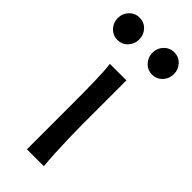

<svg xmlns="http://www.w3.org/2000/svg" viewBox="-262 -763 803 803"><g transform="rotate(45 139.0 -361.5)"><path d="M85.4 -498H183.1Q183.1 -431.6 183.1 -365.2Q183.1 -298.8 183.1 -231.9Q183.1 -200.7 184.3 -156Q185.5 -111.3 187.7 -68.8Q189.9 -26.4 192.9 0H92.8Q92.8 -35.2 92.8 -82.5Q92.8 -129.9 92.8 -177Q92.8 -224.1 92.8 -258.8Q92.8 -330.1 91.6 -394.8Q90.3 -459.5 85.4 -498ZM178.2 -656.7Q178.2 -684.1 196.5 -703.4Q214.8 -722.7 241.7 -722.7Q269 -722.7 287.1 -703.4Q305.2 -684.1 305.2 -656.7Q305.2 -629.9 287.1 -610.4Q269 -590.8 241.7 -590.8Q214.8 -590.8 196.5 -610.4Q178.2 -629.9 178.2 -656.7ZM-26.9 -656.7Q-26.9 -684.1 -8.5 -703.4Q9.8 -722.7 36.6 -722.7Q64 -722.7 82 -703.4Q100.1 -684.1 100.1 -656.7Q100.1 -629.9 82 -610.4Q64 -590.8 36.6 -590.8Q9.8 -590.8 -8.5 -610.4Q-26.9 -629.9 -26.9 -656.7Z"/></g></svg>

Font: Andika LitF DSA DSG
Style: Regular
Weight: 400
Designer: Victor Gaultney, Annie Olsen, Julie Remington, Don Collingsworth, Eric Hays, Becca Hirsbrunner
Foundry: SIL International
Version: Version 6.200 ; LitF DSA DSG; ttfautohint (v1.8.3.10-c5d8)